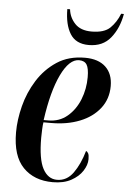

<svg xmlns="http://www.w3.org/2000/svg" viewBox="-54 -792 565 842"><g transform="rotate(5 228.5 -371.0)"><path d="M210 10Q128 10 79.5 -40Q31 -90 31 -194Q31 -249 46.5 -310Q62 -371 95.5 -424.5Q129 -478 180.5 -512Q232 -546 304 -546Q363 -546 395 -516Q427 -486 427 -432Q427 -375 394.5 -333.5Q362 -292 306.5 -270Q251 -248 181 -248H147Q145 -240 144 -216.5Q143 -193 143 -180Q143 -86 165.5 -44Q188 -2 228 -2Q271 -2 299 -41Q327 -80 344 -139Q350 -137 354 -129.5Q358 -122 358 -104Q358 -79 341 -52.5Q324 -26 291 -8Q258 10 210 10ZM167 -258Q216 -258 251 -287.5Q286 -317 304.5 -363.5Q323 -410 323 -462Q323 -501 313 -517Q303 -533 279 -533Q236 -533 200.5 -459.5Q165 -386 147 -258ZM315 -603Q258 -603 233 -643.5Q208 -684 208 -752H220Q224 -716 249 -689.5Q274 -663 322 -663Q378 -663 404 -688.5Q430 -714 445 -752H457Q446 -689 411.5 -646Q377 -603 315 -603Z"/></g></svg>

Font: Noto Serif Display ExtraCondensed SemiBold
Style: Italic
Weight: 600
Width: 2
Italic angle: -12°
Designer: Monotype Design Team
Foundry: Monotype Imaging Inc.
Version: Version 2.009